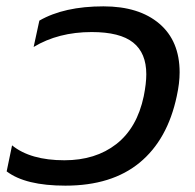

<svg xmlns="http://www.w3.org/2000/svg" viewBox="-20 -570 616 605"><path d="M1 -30 18 -112Q76 -65 183 -65Q281 -65 346.5 -116Q412 -167 433 -267Q441 -307 441 -336Q441 -403 399.5 -436Q358 -469 269 -469Q164 -469 86 -422L104 -505Q182 -550 306 -550Q418 -550 482 -495.5Q546 -441 546 -342Q546 -308 537 -267Q508 -130 420 -57.5Q332 15 186 15Q60 15 1 -30Z"/></svg>

Font: Prompt
Style: Italic
Weight: 400
Italic angle: -12°
Designer: Katatrad Team
Foundry: CadsonDemak
Version: Version 1.001